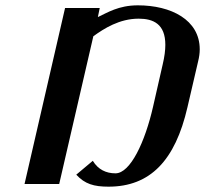

<svg xmlns="http://www.w3.org/2000/svg" viewBox="-20 -690 769 720"><path d="M683 -288 723 -460C727 -476 729 -491 729 -505C729 -616 621 -670 497 -670C424 -670 382 -642 347 -626L354 -660H224L72 0H202L330 -554C370 -583 428 -620 500 -620C555 -620 600 -600 600 -522C600 -502 597 -477 590 -448L554 -290C524 -158 469 -40 413 -40C378 -40 348 -54 328 -87L266 -35C298 0 332 10 387 10C543 10 637 -88 683 -288Z"/></svg>

Font: Pfennig
Style: BoldItalic
Weight: 700
Italic angle: -13°
Version: Version 20100423